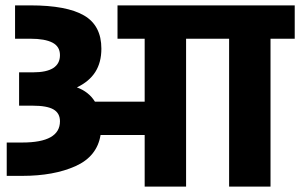

<svg xmlns="http://www.w3.org/2000/svg" viewBox="-20 -694 1116 714"><path d="M1076 -550H986V0H832V-550H672V0H518V-192H354Q341 -112 260.5 -76Q180 -40 63 -40H5V-164H63Q203 -164 203 -243Q203 -273 179 -287Q155 -301 102 -301H51V-425H103Q203 -425 203 -489Q203 -521 175 -535.5Q147 -550 93 -550H36V-674H93Q228 -674 292.5 -636.5Q357 -599 357 -513Q357 -462 334.5 -426.5Q312 -391 266 -369Q310 -353 333 -316H518V-550H417V-674H1076Z"/></svg>

Font: Biryani Black
Style: Regular
Weight: 900
Designer: Dan Reynolds and Mathieu Reguer
Foundry: Dan Reynolds and Mathieu Reguer
Version: Version 1.004; ttfautohint (v1.1) -l 5 -r 5 -G 72 -x 0 -D la